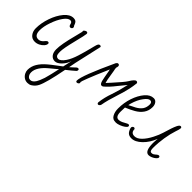

<svg xmlns="http://www.w3.org/2000/svg" viewBox="-35 -1180 2266 2266"><g transform="rotate(45 1098.5 -47.0)"><path d="M30 -109Q30 -197 62.5 -291Q95 -385 148 -448Q201 -511 260 -511Q303 -511 316 -480Q319 -475 321 -469.5Q323 -464 325 -459Q330 -445 335 -443Q339 -433 339 -428Q339 -419 330.5 -411Q322 -403 312 -403Q291 -403 285 -434Q279 -465 252 -465Q216 -465 176 -409.5Q136 -354 107 -269Q79 -189 79 -126Q79 -37 144 -37Q177 -37 205 -68Q208 -72 216 -81.5Q224 -91 231 -95.5Q238 -100 244 -100Q263 -100 263 -83Q263 -63 244 -40.5Q225 -18 195 -3Q165 12 133 12Q85 12 57.5 -23.5Q30 -59 30 -109Z M308 307Q308 248 339 196.5Q370 145 428 96Q450 76 529 17L578 -20L583 -43L590 -74Q595 -98 597 -106L603 -133Q585 -78 543.5 -35Q502 8 464 8Q424 8 400 -22.5Q376 -53 376 -106Q376 -190 424 -371Q448 -461 448 -468L446 -480Q445 -487 459 -497Q473 -507 482 -507Q502 -507 502 -487Q502 -467 465 -319Q428 -171 428 -118Q428 -66 441 -53Q453 -40 471 -40Q509 -40 552 -104Q586 -154 612.5 -238.5Q639 -323 662 -417L667 -437Q678 -482 686 -493Q694 -505 708 -505Q719 -505 723.5 -499.5Q728 -494 726 -488Q711 -414 677 -271Q646 -141 633 -62Q630 -60 668 -94Q688 -114 698 -122Q708 -130 717 -130Q734 -130 734 -113Q734 -101 726 -93Q686 -57 622 -7Q572 255 532 334Q510 378 467 404Q445 417 416 417Q383 417 358.5 400Q334 383 321 357.5Q308 332 308 307ZM479 324Q498 294 520 228L533 179L543 140L566 38L549 53Q514 83 480 110Q359 208 359 297Q359 338 386 360Q396 369 416 369Q451 369 479 324Z M1170 -13Q1180 -101 1214 -196Q1246 -288 1271 -404L1233 -357L1195 -311Q1132 -229 1078 -185Q1069 -179 1058 -179Q1047 -179 1039 -189Q1031 -199 1024 -221Q1018 -244 1012 -278L997 -362L992 -384Q912 -200 883 -124Q880 -115 876.5 -106.5Q873 -98 870 -89L858 -56Q856 -50 856 -46Q854 -38 852 -34Q856 -31 856 -22Q856 -14 846.5 -6Q837 2 826 2Q809 2 809 -17Q809 -98 989 -485Q1001 -503 1013 -503Q1036 -503 1036 -479Q1036 -469 1030 -451Q1030 -433 1037 -406Q1041 -385 1050 -327Q1055 -284 1069 -235L1116 -286Q1222 -403 1244 -439Q1286 -510 1311 -510Q1328 -510 1333 -493Q1322 -385 1276 -244Q1229 -100 1216 -20Q1213 -8 1204.5 0Q1196 8 1188 8Q1172 8 1170 -13Z M1407 -33Q1386 -72 1386 -127Q1386 -223 1415 -309.5Q1444 -396 1494 -455Q1542 -511 1599 -511Q1629 -511 1646.5 -486.5Q1664 -462 1664 -427Q1664 -366 1632.5 -321Q1601 -276 1548 -246Q1502 -219 1436 -192L1434 -120Q1434 -36 1485 -36Q1508 -36 1533 -47.5Q1558 -59 1585 -75Q1598 -82 1606 -82Q1623 -82 1623 -64Q1623 -51 1598.5 -33Q1574 -15 1541 -2.5Q1508 10 1486 10Q1454 10 1436 -0.5Q1418 -11 1407 -33ZM1484 -261Q1498 -267 1524 -281Q1571 -307 1594.5 -341Q1618 -375 1618 -425Q1618 -464 1585 -464Q1556 -464 1517 -411Q1476 -358 1451 -272Q1444 -248 1444 -240Q1453 -245 1484 -261Z M1655 -64Q1653 -67 1653 -77Q1653 -86 1661 -94.5Q1669 -103 1679 -103Q1688 -103 1696 -92Q1696 -31 1754 -31Q1797 -31 1840 -74.5Q1883 -118 1919 -189Q1951 -251 1966 -302L1974 -328Q1985 -365 1997.5 -402.5Q2010 -440 2023 -467Q2040 -502 2057 -502Q2075 -502 2075 -483Q2075 -466 2056 -412Q2035 -349 2021 -262.5Q2007 -176 2007 -90Q2007 -41 2027 -35L2039 -34Q2054 -34 2065 -41Q2068 -42 2079 -51Q2081 -53 2095 -64.5Q2109 -76 2119 -76Q2137 -76 2137 -57Q2137 -45 2119 -29Q2101 -13 2076 -2Q2051 9 2030 9Q1966 9 1966 -130Q1966 -157 1971 -204Q1935 -111 1871.5 -49.5Q1808 12 1746 12Q1710 12 1689 -5.5Q1668 -23 1655 -64Z"/></g></svg>

Font: Bad Script
Style: Regular
Weight: 400
Italic angle: -10°
Designer: Roman Shchyukin (Gaslight Type Foundry), Cyreal (Charset Expansion)
Foundry: Gaslight
Version: Version 2.000